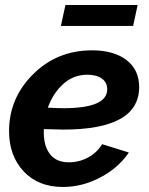

<svg xmlns="http://www.w3.org/2000/svg" viewBox="-20 -733 591 763"><path d="M527 -713 509 -630H222L240 -713ZM231 -218Q210 -218 154 -220V-207Q154 -152 179 -120Q204 -88 254 -88Q294 -88 329.5 -107Q365 -126 386 -160L492 -127Q451 -66 379 -28Q307 10 230 10Q132 10 74 -52Q16 -114 16 -212Q16 -343 111.5 -438Q207 -533 346 -533Q432 -533 482.5 -494.5Q533 -456 533 -387Q533 -218 231 -218ZM327 -436Q272 -436 231.5 -399.5Q191 -363 170 -305Q212 -303 232 -303Q406 -303 406 -378Q406 -406 384.5 -421Q363 -436 327 -436Z"/></svg>

Font: Raleway-v4020
Style: Bold Italic
Weight: 700
Italic angle: -12°
Designer: Matt McInerney, Pablo Impallari, Rodrigo Fuenzalida
Foundry: Matt McInerney, Pablo Impallari, Rodrigo Fuenzalida
Version: Version 4.020;PS 004.020;hotconv 1.0.88;makeotf.lib2.5.64775